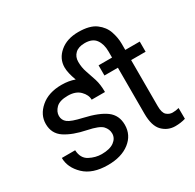

<svg xmlns="http://www.w3.org/2000/svg" viewBox="-164 -941 1154 1134"><g transform="rotate(-30 413.0 -374.5)"><path d="M414.1 -606Q414.1 -567.4 426 -533.9Q438 -500.5 450 -462.4Q461.9 -424.3 461.9 -373H371.1Q371.1 -405.8 342.3 -434.8Q313.5 -463.9 260.3 -463.9Q204.1 -463.9 179.7 -439.5Q155.3 -415 155.3 -386.2Q155.3 -357.4 178 -339.6Q200.7 -321.8 274.4 -305.2Q371.6 -283.2 419.2 -247.6Q466.8 -211.9 466.8 -147Q466.8 -77.1 410.9 -33.7Q355 9.8 262.7 9.8Q157.7 9.8 102.1 -43.9Q46.4 -97.7 46.4 -163.1H137.2Q140.1 -106.9 180.4 -85.7Q220.7 -64.5 262.7 -64.5Q317.9 -64.5 347.2 -85.9Q376.5 -107.4 376.5 -140.1Q376.5 -168.9 355.2 -192.1Q334 -215.3 257.3 -231Q168.9 -249 116.7 -283.4Q64.5 -317.9 64.5 -383.8Q64.5 -446.3 117.9 -492.2Q171.4 -538.1 260.3 -538.1Q309.1 -538.1 349.1 -523.4Q327.6 -580.1 327.6 -617.7Q327.6 -676.8 375.7 -717.8Q423.8 -758.8 502 -758.8Q579.6 -758.8 620.1 -728.5Q660.6 -698.2 675.3 -654.8Q689.9 -611.3 689.9 -571.3V-528.3H788.6V-459H689.9V-145Q689.9 -99.1 707.8 -83.5Q725.6 -67.9 748 -67.9Q770.5 -67.9 791 -73.7L791.5 0Q759.3 9.8 721.7 9.8Q671.4 9.8 635.5 -25.9Q599.6 -61.5 599.6 -145.5V-459H507.8V-528.3H599.6V-570.3Q599.6 -620.1 576.9 -651.6Q554.2 -683.1 502 -683.1Q459 -683.1 436.5 -661.6Q414.1 -640.1 414.1 -606Z"/></g></svg>

Font: LXGW WenKai Screen R
Style: Regular
Weight: 400
Designer: Fontworks Inc.
Version: Version 1.235;May 31, 2022